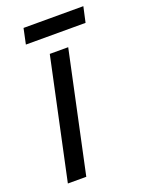

<svg xmlns="http://www.w3.org/2000/svg" viewBox="-131 -739 604 803"><g transform="rotate(-20 171.5 -337.5)"><path d="M110.8 0H28.8L143.1 -535.2H225.1ZM77.1 -674.8H343.3L328.1 -606H62.5Z"/></g></svg>

Font: OpenSans-Italic
Style: Italic
Weight: 400
Italic angle: -12°
Foundry: Ascender Corporation
Version: Version 1.10